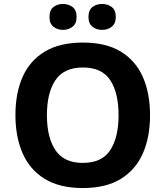

<svg xmlns="http://www.w3.org/2000/svg" viewBox="-20 -940 836 970"><path d="M738 -358Q738 -247 701.5 -164.5Q665 -82 590 -36Q515 10 398 10Q282 10 206.5 -36Q131 -82 94.5 -165Q58 -248 58 -359Q58 -470 94.5 -552Q131 -634 206.5 -679.5Q282 -725 399 -725Q515 -725 590 -679.5Q665 -634 701.5 -551.5Q738 -469 738 -358ZM217 -358Q217 -246 260 -181.5Q303 -117 398 -117Q495 -117 537 -181.5Q579 -246 579 -358Q579 -471 537 -535Q495 -599 399 -599Q303 -599 260 -535Q217 -471 217 -358ZM230 -854Q230 -889 250 -904.5Q270 -920 298 -920Q326 -920 346.5 -904.5Q367 -889 367 -854Q367 -821 346.5 -805Q326 -789 298 -789Q270 -789 250 -805Q230 -821 230 -854ZM427 -854Q427 -889 447 -904.5Q467 -920 496 -920Q524 -920 544.5 -904.5Q565 -889 565 -854Q565 -821 544.5 -805Q524 -789 496 -789Q467 -789 447 -805Q427 -821 427 -854Z"/></svg>

Font: Noto Sans Sinhala UI
Style: Bold
Weight: 700
Designer: Jelle Bosma - Monotype Design Team
Foundry: Monotype Imaging Inc.
Version: Version 2.006; ttfautohint (v1.8.4.7-5d5b)